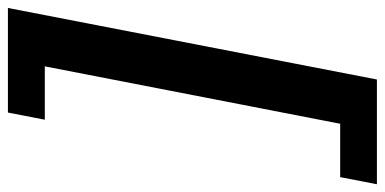

<svg xmlns="http://www.w3.org/2000/svg" viewBox="-290 -502 972 485"><g transform="rotate(90 196.5 -259.0)"><path d="M-26.4 207.5 154.3 -724.6H418.9L400.9 -631.8H266.1L121.1 114.3H255.9L237.8 207.5Z"/></g></svg>

Font: Liberation Sans
Style: Bold Italic
Weight: 700
Italic angle: -12°
Designer: Steve Matteson
Foundry: Ascender Corporation
Version: Version 2.1.5